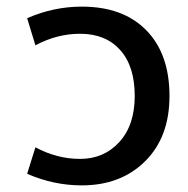

<svg xmlns="http://www.w3.org/2000/svg" viewBox="-20 -550 569 580"><path d="M87 -413 62 -495Q142 -530 227 -530Q352 -530 422 -458.5Q492 -387 492 -260Q492 -136 418.5 -63Q345 10 227 10Q142 10 62 -25L87 -105Q152 -70 222 -70Q294 -70 340.5 -121Q387 -172 387 -260Q387 -350 343 -399Q299 -448 222 -448Q152 -448 87 -413Z"/></svg>

Font: M PLUS 1p Medium
Style: Regular
Weight: 500
Version: Version 1.062